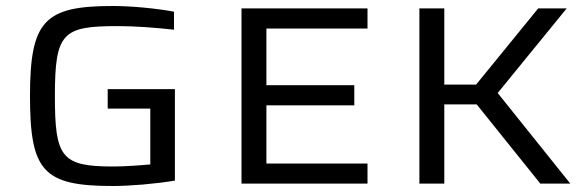

<svg xmlns="http://www.w3.org/2000/svg" viewBox="-20 -612 1951 640"><path d="M356 8C413 8 498 1 563 -10V-315H339V-250H481V-64C451 -61 396 -57 357 -57C184 -57 163 -88 163 -292C163 -504 189 -525 373 -525C429 -525 497 -520 560 -513V-573C502 -584 418 -592 356 -592C129 -592 80 -544 80 -292C80 -41 124 8 356 8Z M785 0H1205V-67H868V-261H1161V-328H868V-517H1205V-584H785Z M1378 0H1461V-264H1569L1781 0H1881L1639 -302L1869 -584H1774L1567 -330H1461V-584H1378Z"/></svg>

Font: Saira UNSAM SC
Style: Regular
Weight: 400
Designer: Hector Gatti with collaboration of the Omnibus-Type team
Foundry: Omnibus-Type
Version: Version 1.072;PS 001.072;hotconv 1.0.88;makeotf.lib2.5.64775